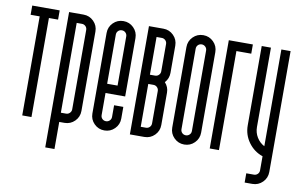

<svg xmlns="http://www.w3.org/2000/svg" viewBox="-75 -714 1562 998"><g transform="rotate(10 706.5 -215.5)"><path d="M20.4 -571.4H165.3V-522.7H117V0H68.3V-522.7H20.4Z M263.6 -48.7H291.1Q302.4 -48.7 310.5 -56.9Q318.6 -65 318.6 -76.2V-495.2Q318.6 -506.9 310.5 -514.8Q302.4 -522.7 291.1 -522.7H263.6ZM214.9 142.9V-571.4H291.1Q322.8 -571.4 345.1 -549.1Q367.3 -526.9 367.3 -495.2V-76.2Q367.3 -44.6 345.1 -22.3Q322.8 0 291.1 0H263.6V142.9Z M529.4 -498.1Q529.4 -509.8 521.4 -517.7Q513.5 -525.6 501.9 -525.6Q490.2 -525.6 482.3 -517.7Q474.4 -509.8 474.4 -498.1V-238.7H529.4ZM425.7 -73.3V-498.1Q425.7 -529.8 447.9 -552.1Q470.2 -574.3 501.9 -574.3Q533.5 -574.3 555.8 -552.1Q578.1 -529.8 578.1 -498.1V-189.9H474.4V-73.3Q474.4 -61.6 482.3 -53.7Q490.2 -45.8 501.9 -45.8Q513.1 -45.8 521.2 -53.7Q529.4 -61.6 529.4 -73.3V-134.9H578.1V-73.3Q578.1 -41.6 555.8 -19.4Q533.5 2.9 501.9 2.9Q470.2 2.9 447.9 -19.4Q425.7 -41.6 425.7 -73.3Z M685.1 -48.7H712.6Q723.9 -48.7 732 -56.6Q740.1 -64.6 740.1 -76.2V-247.4Q740.1 -258.6 732 -266.8Q723.9 -274.9 712.6 -274.9H685.1ZM636.4 0V-571.4H712.6Q744.3 -571.4 766.6 -549.1Q788.8 -526.9 788.8 -495.2V-351.1Q788.8 -321.5 768.4 -299Q788.8 -276.6 788.8 -247.4V-76.2Q788.8 -44.6 766.6 -22.3Q744.3 0 712.6 0ZM712.6 -323.6Q723.9 -323.6 732 -331.7Q740.1 -339.9 740.1 -351.1V-495.2Q740.1 -506.9 732 -514.8Q723.9 -522.7 712.6 -522.7H685.1V-323.6Z M950.9 -498.1Q950.9 -509.8 942.7 -517.7Q934.6 -525.6 923.4 -525.6Q911.7 -525.6 903.8 -517.7Q895.9 -509.8 895.9 -498.1V-73.3Q895.9 -61.6 903.8 -53.7Q911.7 -45.8 923.4 -45.8Q934.6 -45.8 942.7 -53.7Q950.9 -61.6 950.9 -73.3ZM847.1 -498.1Q847.1 -529.8 869.4 -552.1Q891.7 -574.3 923.4 -574.3Q955 -574.3 977.3 -552.1Q999.6 -529.8 999.6 -498.1V-73.3Q999.6 -41.6 977.3 -19.4Q955 2.9 923.4 2.9Q891.7 2.9 869.4 -19.4Q847.1 -41.6 847.1 -73.3Z M1106.6 -522.7V0Q1106.6 0 1057.9 0V-571.4H1184.9V-522.7Z M1335.3 -7.9Q1289.5 -23.3 1260.5 -63.1Q1231.6 -102.9 1231.6 -152.4V-571.4H1280.3V-152.4Q1280.3 -122.9 1295.3 -98.3Q1310.3 -73.7 1335.3 -60.8V-571.4H1384V66.6Q1384 98.3 1361.7 120.6Q1339.4 142.9 1307.8 142.9H1267.4V94.1H1307.8Q1319 94.1 1327.2 86.2Q1335.3 78.3 1335.3 66.6Z"/></g></svg>

Font: Marapfhont
Style: Book
Weight: 400
Version: Version 0.15